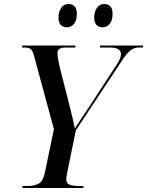

<svg xmlns="http://www.w3.org/2000/svg" viewBox="-20 -942 738 962"><path d="M92 0 94 -10H119Q149 -10 172 -21Q195 -32 204 -73L250 -295L153 -653Q146 -683 136.5 -693.5Q127 -704 102 -704H90L92 -714H359L357 -704H309Q268 -704 268 -676Q268 -654 279 -606L323 -434Q331 -402 339.5 -367.5Q348 -333 355 -298Q370 -322 386.5 -347Q403 -372 423 -401L560 -611Q574 -631 580 -645.5Q586 -660 586 -671Q586 -704 530 -704H480L482 -714H698L696 -704H675Q652 -704 632.5 -688.5Q613 -673 587 -632L360 -289L316 -74Q312 -55 312 -44Q312 -23 329.5 -16.5Q347 -10 376 -10H399L397 0ZM495 -805Q475 -805 463.5 -817Q452 -829 452 -855Q452 -883 465.5 -902.5Q479 -922 502 -922Q521 -922 532.5 -910.5Q544 -899 544 -873Q544 -838 529 -821.5Q514 -805 495 -805ZM316 -805Q296 -805 284.5 -817Q273 -829 273 -855Q273 -883 286.5 -902.5Q300 -922 323 -922Q342 -922 353.5 -910.5Q365 -899 365 -874Q365 -838 350 -821.5Q335 -805 316 -805Z"/></svg>

Font: Noto Serif Display SemiCondensed Medium
Style: Italic
Weight: 500
Width: 4
Italic angle: -12°
Designer: Monotype Design Team
Foundry: Monotype Imaging Inc.
Version: Version 2.009